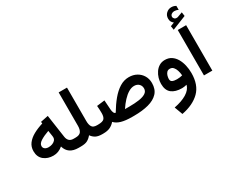

<svg xmlns="http://www.w3.org/2000/svg" viewBox="-154 -1436 2711 2252"><g transform="rotate(-30 1201.5 -310.0)"><path d="M521.5 0Q383.3 0 350.6 -117.2Q293 -67.9 223.1 -67.9Q146.5 -67.9 95 -109.6Q43.5 -151.4 43.5 -230Q43.5 -288.6 76.4 -332.3Q109.4 -376 166.5 -407.5Q223.6 -439 295.9 -460.9L292.5 -484.4L396 -505.4L440.9 -196.8Q445.8 -162.6 465.8 -142.1Q485.8 -121.6 523.4 -121.6H538.6V0ZM326.7 -255.9Q326.7 -262.7 325.7 -270.8Q324.7 -278.8 323.2 -287.6L313.5 -350.1Q245.6 -326.2 200.2 -297.9Q154.8 -269.5 154.8 -234.9Q154.8 -210.4 173.3 -196.3Q191.9 -182.1 222.7 -182.1Q247.6 -182.1 271.5 -190.4Q295.4 -198.7 311 -215.3Q326.7 -231.9 326.7 -255.9Z M644.5 -226.1V-680.2H757.3V-225.6Q757.3 -176.8 774.7 -149.2Q792 -121.6 840.8 -121.6H856.4V0H841.8Q788.6 0 756.6 -17.1Q724.6 -34.2 701.7 -66.9Q676.3 -35.2 644.8 -17.6Q613.3 0 553.2 0H519V-121.6H550.8Q604.5 -121.6 624.3 -148.7Q644 -175.8 644.5 -226.1Z M1105 -139.2Q1154.3 -222.2 1207.5 -286.4Q1260.7 -350.6 1319.8 -387.5Q1378.9 -424.3 1444.3 -424.3Q1503.9 -424.3 1549.8 -398.9Q1595.7 -373.5 1621.8 -329.3Q1647.9 -285.2 1647.9 -228.5Q1647.9 -144.5 1601.1 -94.5Q1554.2 -44.4 1470.5 -22.2Q1386.7 0 1274.9 0H1249Q1159.2 0 1102.5 -16.4Q1045.9 -32.7 1014.6 -67.4Q986.8 -34.7 950.2 -17.3Q913.6 0 856.9 0H836.9L837.4 -121.6H856.9Q918.9 -121.6 939.7 -143.8Q960.4 -166 960.4 -217.8Q960.4 -243.7 959 -268.1Q957.5 -292.5 955.6 -317.4L1062.5 -330.6L1071.3 -200.7Q1073.2 -175.8 1081.3 -158.2Q1089.4 -140.6 1105 -139.2ZM1447.8 -304.2Q1410.2 -304.2 1370.8 -280.5Q1331.5 -256.8 1293.2 -215.6Q1254.9 -174.3 1220.2 -121.6H1277.8Q1354 -121.6 1412.1 -130.1Q1470.2 -138.7 1502.9 -160.4Q1535.6 -182.1 1535.6 -220.7Q1535.6 -257.8 1511.2 -281Q1486.8 -304.2 1447.8 -304.2Z M2107.4 -99.1Q2107.4 61 2020 147.7Q1932.6 234.4 1775.4 264.6L1734.4 153.8Q1838.9 133.8 1906 93Q1973.1 52.2 1988.8 -8.3Q1973.6 -4.4 1956.5 -1.7Q1939.5 1 1925.3 1Q1834.5 1 1784.4 -38.8Q1734.4 -78.6 1734.4 -165.5Q1734.4 -203.6 1745.8 -242.7Q1757.3 -281.7 1779.8 -314.7Q1802.2 -347.7 1835.4 -367.7Q1868.7 -387.7 1912.1 -387.7Q1962.4 -387.7 1999.3 -363.3Q2036.1 -338.9 2060.1 -297.4Q2084 -255.9 2095.7 -204.6Q2107.4 -153.3 2107.4 -99.1ZM1924.8 -119.6Q1945.8 -119.6 1964.8 -122.3Q1983.9 -125 1999 -129.4Q1996.1 -165.5 1986.1 -197.3Q1976.1 -229 1958 -249Q1939.9 -269 1911.1 -269Q1884.3 -269 1869.1 -251.7Q1854 -234.4 1847.9 -211.2Q1841.8 -188 1841.8 -169.9Q1841.8 -140.1 1864.3 -129.9Q1886.7 -119.6 1924.8 -119.6Z M2224.6 -714.4Q2208 -727.5 2198.2 -743.9Q2188.5 -760.3 2188.5 -787.1Q2188.5 -830.1 2218 -857.7Q2247.6 -885.3 2286.1 -885.3Q2305.2 -885.3 2319.3 -881.1Q2333.5 -877 2347.7 -868.7L2348.1 -814.5Q2333 -822.3 2319.8 -825.2Q2306.6 -828.1 2293 -828.1Q2273.4 -828.1 2256.1 -815.9Q2238.8 -803.7 2238.8 -780.8Q2239.3 -767.1 2252.4 -754.4Q2265.6 -741.7 2292 -745.6Q2292.5 -745.6 2296.4 -746.6L2364.7 -771.5L2372.1 -718.3L2180.7 -642.1L2172.9 -694.3ZM2333.5 -615.7V-0.5H2220.2V-615.7Z"/></g></svg>

Font: Vazirmatn RD FD SemiBold
Style: Regular
Weight: 600
Designer: Saber Rastikerdar
Foundry: Saber Rastikerdar
Version: Version 33.003